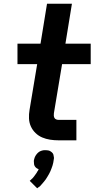

<svg xmlns="http://www.w3.org/2000/svg" viewBox="-20 -755 540 1033"><path d="M296 0Q272 0 249.5 -3.5Q227 -7 207 -15.5Q187 -24 171 -39.5Q155 -55 146 -75Q137 -95 136 -118Q135 -141 139 -164L180 -410H74V-520H198L233 -735H367L332 -520H468V-410H314L270 -146Q269 -140 269.5 -133Q270 -126 273 -120.5Q276 -115 282.5 -112.5Q289 -110 295 -110H391V0ZM180 258 140 218Q144 214 148 210.5Q152 207 156 203Q160 199 163 194.5Q166 190 169.5 185.5Q173 181 177 175Q181 169 182 166L184 164L188 155Q184 154 181.5 152.5Q179 151 176 149Q173 147 171 144.5Q169 142 167 139Q165 136 164 132.5Q163 129 163 125.5Q163 122 162.5 117.5Q162 113 162 111L163 105Q164 101 165 97.5Q166 94 167.5 90Q169 86 171.5 82.5Q174 79 176 76Q178 73 181 70Q184 67 187 64.5Q190 62 193.5 60Q197 58 201.5 56.5Q206 55 210.5 54Q215 53 217 53H225Q229 53 233 53.5Q237 54 240.5 54.5Q244 55 247 56.5Q250 58 253 60Q256 62 259 64.5Q262 67 264 70Q266 73 267 76Q268 79 268.5 83Q269 87 270 91.5Q271 96 270 98L269 105Q268 113 266.5 120.5Q265 128 262.5 136Q260 144 257 151.5Q254 159 251 166.5Q248 174 243.5 181.5Q239 189 235 196Q231 203 226.5 209.5Q222 216 216.5 222.5Q211 229 203.5 237.5Q196 246 194 248L189 251Z"/></svg>

Font: Iosevka Aile Extrabold
Style: Italic
Weight: 800
Italic angle: -9°
Designer: Belleve Invis
Foundry: Belleve Invis
Version: Version 31.1.0; ttfautohint (v1.8.4)